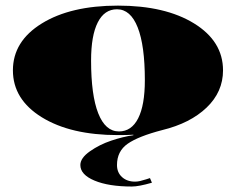

<svg xmlns="http://www.w3.org/2000/svg" viewBox="-20 -479 844 687"><path d="M498.3 -192.3Q498.3 -316 472.7 -380.9Q447.1 -445.8 398.6 -445.8Q353.6 -445.8 329.8 -398.8Q305.9 -351.8 305.9 -262.2Q305.9 -138.5 331.5 -73.6Q357.1 -8.7 405.6 -8.7Q450.6 -8.7 474.4 -55.7Q498.3 -102.7 498.3 -192.3ZM778 -227.3Q778 -150.3 719.4 -94.2Q660.8 -38 560.3 -13.5Q475.1 8.7 436.8 35.4Q398.6 62.1 398.6 111.5Q398.6 138.1 416.5 154.5Q434.4 170.9 463.3 170.9Q472 170.9 481.4 168.7Q490.8 166.5 503.1 162.6Q515.3 158.7 516.6 158.2L523.6 174.8Q476.4 188.4 451.9 188.4Q368.9 188.4 318.2 167.2Q267.5 146 267.5 111.5Q267.5 86.5 301.6 62.5Q335.7 38.5 377.8 24.3Q420 10.1 457.2 4.8V3.1Q436.2 4.4 402.1 4.4Q233 4.4 129.6 -59.4Q26.2 -123.3 26.2 -227.3Q26.2 -331.3 129.6 -395.1Q233 -458.9 402.1 -458.9Q571.2 -458.9 674.6 -395.1Q778 -331.3 778 -227.3Z"/></svg>

Font: FoglihtenBlackPcs
Style: BlackPcs
Weight: 900
Version: Version 0.75